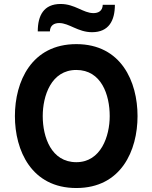

<svg xmlns="http://www.w3.org/2000/svg" viewBox="-20 -934 767 966"><path d="M443 -772C528 -772 558 -831 558 -910H497C496 -879 475 -868 450 -868C399 -868 357 -914 285 -914C200 -914 170 -856 170 -776H231C232 -807 253 -818 278 -818C328 -818 372 -772 443 -772ZM364 12C590 12 672 -177 672 -350C672 -523 590 -712 364 -712C138 -712 55 -523 55 -350C55 -177 138 12 364 12ZM364 -118C238 -118 195 -244 195 -350C195 -451 237 -582 364 -582C490 -582 532 -457 532 -350C532 -249 488 -118 364 -118Z"/></svg>

Font: Overpass ExtraBold
Style: Regular
Weight: 800
Designer: Delve Withrington, Thomas Jockin
Foundry: Delve Fonts
Version: Version 3.000;DELV;Overpass